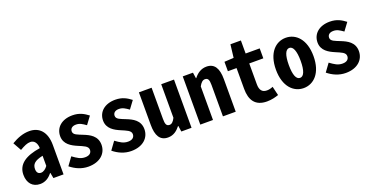

<svg xmlns="http://www.w3.org/2000/svg" viewBox="-30 -1402 4059 2103"><g transform="rotate(-20 2000.0 -350.0)"><path d="M179 12C234 12 281 -14 319 -64H323L335 0H453V-343C453 -496 376 -574 261 -574C189 -574 122 -549 53 -508L107 -411C161 -442 194 -458 232 -458C276 -458 306 -419 307 -359C138 -333 38 -269 38 -145C38 -49 91 12 179 12ZM229 -101C201 -101 179 -117 179 -161C179 -217 210 -250 307 -270V-152C287 -123 258 -101 229 -101Z M740 14C879 14 955 -65 955 -163C955 -267 873 -306 806 -333C746 -358 698 -370 698 -411C698 -443 721 -466 766 -466C811 -466 837 -447 879 -418L945 -507C897 -543 847 -575 763 -575C639 -575 561 -505 561 -405C561 -310 641 -268 707 -240C766 -214 817 -198 817 -155C817 -121 794 -95 742 -95C687 -95 653 -119 600 -157L533 -65C591 -18 661 14 740 14Z M1240 14C1379 14 1455 -65 1455 -163C1455 -267 1373 -306 1306 -333C1246 -358 1198 -370 1198 -411C1198 -443 1221 -466 1266 -466C1311 -466 1337 -447 1379 -418L1445 -507C1397 -543 1347 -575 1263 -575C1139 -575 1061 -505 1061 -405C1061 -310 1141 -268 1207 -240C1266 -214 1317 -198 1317 -155C1317 -121 1294 -95 1242 -95C1187 -95 1153 -119 1100 -157L1033 -65C1091 -18 1161 14 1240 14Z M1669 12C1734 12 1777 -24 1812 -68H1816L1826 0H1945V-562H1796V-171C1777 -133 1757 -112 1731 -112C1693 -112 1684 -140 1684 -200V-562H1536V-182C1536 -58 1575 12 1669 12Z M2047 0H2195V-391C2215 -429 2237 -450 2263 -450C2299 -450 2311 -427 2311 -367V0H2460V-380C2460 -504 2420 -574 2326 -574C2261 -574 2214 -538 2180 -494H2176L2166 -562H2047Z M2822 12C2877 12 2924 -1 2958 -13L2933 -118C2910 -108 2887 -102 2862 -102C2808 -102 2780 -134 2780 -203V-446H2944V-562H2780V-714H2658L2640 -562L2531 -556V-446H2632V-203C2632 -73 2685 12 2822 12Z M3250 12C3367 12 3469 -84 3469 -281C3469 -478 3367 -574 3250 -574C3133 -574 3031 -478 3031 -281C3031 -84 3133 12 3250 12ZM3250 -107C3206 -107 3181 -164 3181 -281C3181 -397 3206 -456 3250 -456C3293 -456 3319 -397 3319 -281C3319 -164 3293 -107 3250 -107Z M3740 14C3879 14 3955 -65 3955 -163C3955 -267 3873 -306 3806 -333C3746 -358 3698 -370 3698 -411C3698 -443 3721 -466 3766 -466C3811 -466 3837 -447 3879 -418L3945 -507C3897 -543 3847 -575 3763 -575C3639 -575 3561 -505 3561 -405C3561 -310 3641 -268 3707 -240C3766 -214 3817 -198 3817 -155C3817 -121 3794 -95 3742 -95C3687 -95 3653 -119 3600 -157L3533 -65C3591 -18 3661 14 3740 14Z"/></g></svg>

Font: Noto Sans Mono CJK JP Bold
Style: Regular
Weight: 700
Designer: Ryoko NISHIZUKA (kana & ideographs); Paul D. Hunt (Latin, Greek & Cyrillic); Wenlong ZHANG (bopomofo); Sandoll Communica
Foundry: Adobe Systems Incorporated
Version: Version 1.004;PS 1.004;hotconv 1.0.82;makeotf.lib2.5.63406